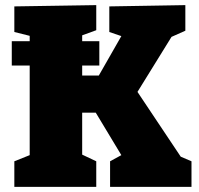

<svg xmlns="http://www.w3.org/2000/svg" viewBox="-20 -730 778 750"><path d="M26 -474V-569H96V-590L36 -605V-705L356 -710V-612L301 -592V-569H368V-474H301V-435H366L454 -589L407 -605V-705L704 -710V-610L650 -586L517 -371L686 -118L728 -100V0H410V-100L454 -124L354 -290H301V-126L356 -100V0H36V-100L96 -124V-474Z"/></svg>

Font: Bitter Black
Style: Regular
Weight: 900
Designer: Sol Matas, and Bitter project Authors
Foundry: Sol Matas
Version: Version 2.001